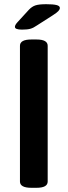

<svg xmlns="http://www.w3.org/2000/svg" viewBox="-20 -891 323 914"><path d="M75 -27V-673Q75 -703 129 -703H154Q207 -703 207 -673V-27Q207 3 154 3H129Q75 3 75 -27ZM51 -763Q51 -772 63 -785L117 -844Q132 -860 149 -865.5Q166 -871 200 -871Q233 -871 249 -867Q265 -863 265 -853Q265 -846 257.5 -838Q250 -830 231 -818L156 -770Q139 -758 124.5 -754Q110 -750 85 -750Q51 -750 51 -763Z"/></svg>

Font: Asap-SemiBold
Style: Regular
Weight: 600
Designer: Pablo Cosgaya
Foundry: Omnibus-Type
Version: Version 2.000; ttfautohint (v1.8)